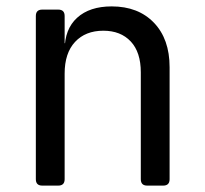

<svg xmlns="http://www.w3.org/2000/svg" viewBox="-20 -580 640 600"><path d="M112 0Q92 0 92 -20V-530Q92 -550 112 -550H162Q182 -550 182 -530V-445H201L182 -424Q182 -489 221 -524.5Q260 -560 329 -560Q412 -560 461 -509Q510 -458 510 -370V-20Q510 0 490 0H440Q420 0 420 -20V-354Q420 -417 388.5 -450.5Q357 -484 303 -484Q247 -484 214.5 -449Q182 -414 182 -350V-20Q182 0 162 0Z"/></svg>

Font: Pitagon Sans Mono
Style: Regular
Weight: 400
Monospace: yes
Designer: Travis Tran
Foundry: Pitagon
Version: Version 1.001;gftools[0.9.26]